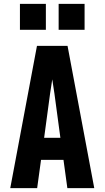

<svg xmlns="http://www.w3.org/2000/svg" viewBox="-20 -972 540 992"><path d="M33 0 171 -735H329L467 0H328L308 -146H192L172 0ZM292 -260 261 -490Q258 -508 255.5 -526Q253 -544 250 -562Q247 -544 244.5 -526Q242 -508 239 -490L208 -260ZM417 -818H283V-952H417ZM217 -818H83V-952H217Z"/></svg>

Font: Iosevka SS04 Heavy
Style: Regular
Weight: 900
Monospace: yes
Designer: Belleve Invis
Foundry: Belleve Invis
Version: Version 19.0.0; ttfautohint (v1.8.4)